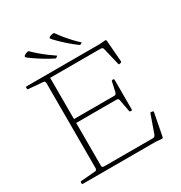

<svg xmlns="http://www.w3.org/2000/svg" viewBox="-214 -1096 1177 1250"><g transform="rotate(-30 374.0 -470.5)"><path d="M495 -798 488 -793Q481 -792 478 -795Q447 -817 409 -851Q371 -885 343 -915Q337 -922 335 -925.5Q333 -929 334 -931.5Q335 -934 339 -937Q345 -940 352 -942Q359 -944 368 -945Q374 -946 377 -941Q393 -918 414 -892.5Q435 -867 457 -843.5Q479 -820 497 -804Q502 -800 495 -798ZM315 -803 308 -797Q302 -794 298 -797Q264 -813 221 -840Q178 -867 144 -892Q138 -898 135 -901Q132 -904 133 -906.5Q134 -909 137 -913Q142 -917 149 -920Q156 -923 164 -925Q170 -927 174 -923Q193 -904 218 -882.5Q243 -861 269 -841.5Q295 -822 315 -809Q321 -806 315 -803ZM169 0V-733H207V-42Q207 -35 212 -32Q217 -29 224 -29H591Q598 -29 602.5 -33.5Q607 -38 610 -45L657 -178Q659 -184 665 -183L676 -181Q682 -180 681 -174L649 -7Q648 -2 646.5 0.5Q645 3 641 3.5Q637 4 628 3L594 0ZM551 -254Q545 -254 544 -260L527 -352Q526 -359 521 -362Q516 -365 508 -365H207V-394H511Q518 -394 522 -399Q526 -404 528 -411L544 -484Q545 -490 551 -490H558Q564 -490 564 -484V-260Q564 -254 558 -254ZM643 -556Q637 -555 636 -561L605 -691Q604 -698 598.5 -701Q593 -704 585 -704H207V-733H594L635 -736Q640 -737 642.5 -736Q645 -735 646.5 -731Q648 -727 648 -718L660 -566Q660 -560 654 -559ZM46 0Q40 0 40 -6V-14Q40 -20 46 -21L156 -30Q163 -31 166 -36Q169 -41 169 -48V-222H207V0ZM40 -727Q40 -733 46 -733H207V-511H169V-685Q169 -693 166 -697.5Q163 -702 156 -703L46 -712Q40 -713 40 -719Z"/></g></svg>

Font: Hahmlet Thin
Style: Regular
Weight: 250
Version: Version 1.002